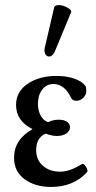

<svg xmlns="http://www.w3.org/2000/svg" viewBox="-20 -723 377 754"><path d="M195.8 -522Q188.5 -504.9 177.5 -501.7Q166.5 -498.5 159.4 -508.5Q152.3 -518.6 155.8 -535.2L192.9 -694.8Q197.8 -704.1 214.1 -702.9Q230.5 -701.7 246.8 -691.9Q263.2 -682.1 258.8 -673.8ZM180.2 11.2Q118.7 11.2 76.9 -19Q35.2 -49.3 35.2 -103Q35.2 -175.8 107.9 -215.8Q43 -248 43 -311Q43 -362.8 88.4 -393.8Q133.8 -424.8 202.1 -424.8Q243.7 -424.8 274.2 -413.3Q304.7 -401.9 315.9 -384.8Q318.8 -380.9 318.8 -365.2Q318.8 -350.1 306.6 -338.6Q294.4 -327.1 279.8 -327.1Q265.1 -327.1 259.8 -337.9Q233.4 -393.1 189.9 -393.1Q162.1 -393.1 145.5 -370.8Q128.9 -348.6 128.9 -314.9Q128.9 -289.1 139.6 -269.3Q150.4 -249.5 168.9 -243.2Q187.5 -252.9 210 -252.9Q231.4 -252.9 243.2 -244.9Q254.9 -236.8 254.9 -223.1Q254.9 -209 240.7 -199Q226.6 -189 203.1 -189Q184.1 -189 159.2 -198.2Q122.1 -182.6 122.1 -132.8Q122.1 -94.7 148.7 -71.8Q175.3 -48.8 215.8 -48.8Q253.4 -48.8 300.8 -78.1Q308.6 -83 317.6 -68.1Q326.7 -53.2 321.8 -46.9Q268.6 11.2 180.2 11.2Z"/></svg>

Font: Junicode SmCond Medium
Style: Regular
Weight: 500
Width: 4
Designer: Peter S. Baker
Version: Version 2.206